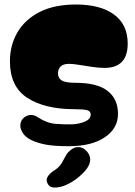

<svg xmlns="http://www.w3.org/2000/svg" viewBox="-20 -634 600 851"><path d="M285 14Q222 14 186 7.5Q150 1 121 -12Q92 -26 81 -44.5Q70 -63 70 -77Q70 -95 81.5 -108Q93 -121 111 -124Q129 -127 148 -114Q188 -88 227 -85Q266 -82 300 -83Q330 -84 356 -95Q382 -106 382 -127Q382 -141 366.5 -145.5Q351 -150 311 -150Q179 -150 101.5 -200Q24 -250 24 -362Q24 -434 57.5 -491Q91 -548 156 -581Q221 -614 317 -614Q425 -614 485.5 -569.5Q546 -525 546 -441Q546 -333 443 -333Q419 -333 388.5 -337.5Q358 -342 330.5 -346.5Q303 -351 286 -351Q260 -351 248.5 -339Q237 -327 237 -309Q237 -288 253.5 -277.5Q270 -267 314 -267Q411 -267 457 -231Q503 -195 503 -129Q503 -65 444.5 -25.5Q386 14 285 14ZM249 194Q232 198 216.5 197Q201 196 193 183Q182 167 190 151.5Q198 136 218 123Q242 108 252.5 90.5Q263 73 271.5 56.5Q280 40 296 29Q311 17 329.5 18Q348 19 364 36Q384 58 378.5 84Q373 110 345 136Q325 156 299 172Q273 188 249 194Z"/></svg>

Font: Matemasie
Style: Regular
Weight: 400
Designer: Adam Yeo
Version: Version 1.001; ttfautohint (v1.8.4.7-5d5b)